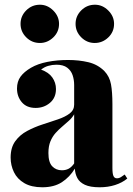

<svg xmlns="http://www.w3.org/2000/svg" viewBox="-20 -786 564 813"><path d="M159 7Q113 7 83 -10.5Q53 -28 39 -57Q25 -86 25 -119Q25 -161 44.5 -188Q64 -215 95 -231.5Q126 -248 160 -259Q194 -270 225 -280.5Q256 -291 275 -305.5Q294 -320 294 -343V-426Q294 -448 287.5 -467.5Q281 -487 264.5 -499.5Q248 -512 219 -512Q201 -512 184 -507Q167 -502 154 -491Q186 -480 201.5 -458Q217 -436 217 -409Q217 -372 191.5 -350.5Q166 -329 131 -329Q93 -329 72.5 -353Q52 -377 52 -411Q52 -441 67 -461.5Q82 -482 111 -499Q140 -516 181 -524Q222 -532 268 -532Q315 -532 354.5 -522.5Q394 -513 422 -485Q444 -462 450 -429Q456 -396 456 -345V-75Q456 -50 460.5 -40.5Q465 -31 475 -31Q484 -31 492 -36Q500 -41 508 -47L519 -30Q497 -12 467 -2.5Q437 7 402 7Q362 7 339.5 -3.5Q317 -14 307.5 -32Q298 -50 297 -72Q275 -36 242 -14.5Q209 7 159 7ZM242 -65Q258 -65 270.5 -71.5Q283 -78 294 -94V-302Q286 -288 272.5 -275.5Q259 -263 244 -250.5Q229 -238 215.5 -223Q202 -208 193.5 -187.5Q185 -167 185 -138Q185 -99 201 -82Q217 -65 242 -65ZM382 -766Q414 -766 438.5 -741.5Q463 -717 463 -685Q463 -651 438.5 -627.5Q414 -604 381 -604Q348 -604 324 -628Q300 -652 300 -685Q300 -718 324 -742Q348 -766 382 -766ZM149 -766Q181 -766 205.5 -741.5Q230 -717 230 -685Q230 -651 205.5 -627.5Q181 -604 149 -604Q115 -604 91 -628Q67 -652 67 -685Q67 -718 91 -742Q115 -766 149 -766Z"/></svg>

Font: Playfair Display ExtraBold
Style: Regular
Weight: 800
Designer: Claus Eggers Sørensen
Foundry: Claus Eggers Sørensen
Version: Version 1.203